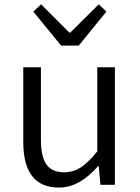

<svg xmlns="http://www.w3.org/2000/svg" viewBox="-20 -849 642 882"><path d="M251 12.7Q86.9 12.7 86.9 -197.3V-540H168V-207Q168 -128.9 193.4 -93.3Q218.8 -57.6 275.4 -57.6Q316.4 -57.6 351.1 -80.1Q385.7 -102.5 426.8 -153.3V-540H507.8V0H441.4L433.6 -85.9H430.7Q344.7 12.7 251 12.7ZM260.7 -639.6 132.8 -795.9 168.9 -829.1 298.8 -699.2H302.7L433.6 -829.1L468.8 -795.9L341.8 -639.6Z"/></svg>

Font: Gen Shin Gothic Normal
Style: Regular
Weight: 300
Designer: [Source Han Sans]
Ryoko NISHIZUKA  (kana & ideographs); Paul D. Hunt (Latin, Greek & Cyrillic); Wenlong ZHANG  (bopomofo
Version: Version 1.002.20150607